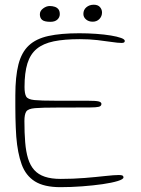

<svg xmlns="http://www.w3.org/2000/svg" viewBox="-20 -757 598 814"><path d="M236 36.5Q167 36.5 128 12Q89 -12.5 71.8 -60.2Q54.5 -108 49 -177.5Q47.5 -196.5 46.8 -216.8Q46 -237 45.5 -258.8Q45 -280.5 45 -304Q45 -327.5 45 -352.5Q45 -432.5 58.2 -484Q71.5 -535.5 102.2 -564.2Q133 -593 185.5 -604.5Q238 -616 316 -616Q353 -616 387.8 -613.5Q422.5 -611 449.8 -606.5Q477 -602 493 -596.2Q509 -590.5 509 -583.5Q509 -578.5 505.5 -576.8Q502 -575 495 -575Q480 -575 453.8 -579Q427.5 -583 393 -587Q358.5 -591 318.5 -591Q253 -591 208 -581.8Q163 -572.5 135.8 -550Q108.5 -527.5 96.2 -488Q84 -448.5 84 -388.5Q84 -360 91 -347.8Q98 -335.5 125.8 -332.8Q153.5 -330 216 -330Q225.5 -330 244.2 -330Q263 -330 284.2 -330Q305.5 -330 323.2 -330Q341 -330 348.5 -330Q386.5 -330 398.2 -327Q410 -324 410 -316.5Q410 -307 398.5 -304.2Q387 -301.5 362.5 -301.5Q350.5 -301.5 332.8 -301.5Q315 -301.5 294.8 -301.2Q274.5 -301 255.2 -301Q236 -301 221.5 -301Q157.5 -301 128.2 -298.5Q99 -296 91.2 -284Q83.5 -272 83.5 -244Q83.5 -193.5 86.8 -153.8Q90 -114 99 -84.8Q108 -55.5 125.2 -36.2Q142.5 -17 170 -7.8Q197.5 1.5 237.5 1.5Q290 1.5 339 -2.5Q388 -6.5 426.2 -10.8Q464.5 -15 484 -15Q495 -15 499.2 -12.8Q503.5 -10.5 503.5 -5Q503.5 3 479 10.5Q454.5 18 414.8 23.8Q375 29.5 328 33Q281 36.5 236 36.5ZM194 -664.5Q168 -664.5 158.5 -672.8Q149 -681 149 -696.5Q149 -711 162.8 -721.2Q176.5 -731.5 191 -731.5Q202.5 -731.5 212.2 -728.2Q222 -725 227.8 -717.5Q233.5 -710 233.5 -697Q233.5 -683.5 223.2 -674Q213 -664.5 194 -664.5ZM373 -665Q356 -665 344.8 -674.5Q333.5 -684 333.5 -698Q333.5 -715.5 346.2 -726.2Q359 -737 377.5 -737Q395 -737 403.8 -727Q412.5 -717 412.5 -704Q412.5 -688 401.5 -676.5Q390.5 -665 373 -665Z"/></svg>

Font: Gluten Thin Thin
Style: Regular
Weight: 250
Version: Version 1.300